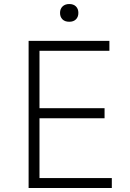

<svg xmlns="http://www.w3.org/2000/svg" viewBox="-20 -933 645 953"><path d="M122 -730H523V-681H176V-396H499V-346H176V-49H535V0H122ZM278 -869Q278 -889 290.5 -901Q303 -913 324 -913Q345 -913 357 -901Q369 -889 369 -869Q369 -849 357 -837Q345 -825 324 -825Q302 -825 290 -837Q278 -849 278 -869Z"/></svg>

Font: Sora-SIA ExtraLight
Style: Regular
Weight: 200
Designer: Jonathan Barnbrook, Julián Moncada
Foundry: Barnbrook Fonts
Version: Version 2.000